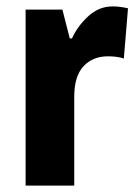

<svg xmlns="http://www.w3.org/2000/svg" viewBox="-20 -580 430 600"><path d="M332 -560Q355 -560 380 -554L367 -397Q348 -404 317 -404Q270 -404 241 -373Q212 -342 212 -278V0H60V-550H175L198 -460H205Q222 -498 255.5 -529Q289 -560 332 -560Z"/></svg>

Font: Noto Sans Myanmar Condensed ExtraBold
Style: Regular
Weight: 800
Width: 3
Designer: Monotype Design Team
Foundry: Monotype Imaging Inc.
Version: Version 2.107; ttfautohint (v1.8.4.7-5d5b)